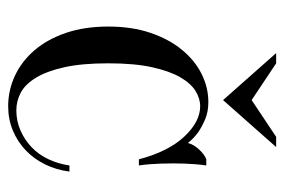

<svg xmlns="http://www.w3.org/2000/svg" viewBox="-133 -548 696 470"><g transform="rotate(90 215.0 -313.0)"><path d="M45 0ZM240 -455Q221 -455 202.5 -443.5Q184 -432 169 -406Q154 -380 144.5 -337Q135 -294 135 -230Q135 -166 144.5 -123Q154 -80 170 -53.5Q186 -27 206.5 -16Q227 -5 250 -5Q276 -5 299 -15Q322 -25 340 -42Q358 -59 369.5 -83Q381 -107 385 -135H400Q396 -103 382.5 -75.5Q369 -48 348 -28Q327 -8 299.5 3.5Q272 15 240 15Q201 15 165.5 -1.5Q130 -18 103 -49.5Q76 -81 60.5 -126.5Q45 -172 45 -230Q45 -288 60.5 -333.5Q76 -379 102 -410.5Q128 -442 161 -458.5Q194 -475 230 -475Q254 -475 272.5 -467Q291 -459 304 -450Q319 -439 330 -425Q334 -440 346.5 -453Q359 -466 370 -470H385Q383 -457 382 -443Q381 -431 380.5 -417Q380 -403 380 -390Q380 -375 380.5 -359.5Q381 -344 382 -332Q383 -318 385 -305H370Q351 -377 314.5 -416Q278 -455 240 -455ZM225 -581 315 -641H340L225 -511L110 -641H135Z"/></g></svg>

Font: Oranienbaum
Style: Regular
Weight: 400
Designer: Oleg Pospelov and Jovanny Lemonad
Foundry: Oleg Pospelov and jovanny Lemonad
Version: Version 1.001; ttfautohint (v0.91) -l 8 -r 50 -G 200 -x 0 -w